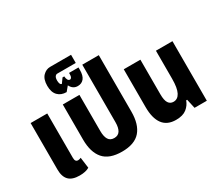

<svg xmlns="http://www.w3.org/2000/svg" viewBox="-149 -1187 1739 1530"><g transform="rotate(-30 720.5 -422.0)"><path d="M202 10Q134 10 102.5 -22.5Q71 -55 71 -120V-548H224V-139Q224 -102 251 -102Q264 -102 278 -109L291 -10Q258 10 202 10Z M590 14Q473 14 420 -47.5Q367 -109 367 -225V-548H520V-216Q520 -165 536.5 -138Q553 -111 590 -111Q626 -111 643 -138Q660 -165 660 -216V-745H812V-225Q812 -109 759 -47.5Q706 14 590 14Z M545 -615Q500 -615 478 -660L443 -618Q393 -618 363.5 -648.5Q334 -679 334 -738Q334 -799 363 -828.5Q392 -858 429 -858H622V-783H452Q440 -783 431.5 -771.5Q423 -760 423 -735Q423 -718 428 -706Q433 -694 443 -694L473 -736H489Q490 -716 497 -703.5Q504 -691 516 -691Q525 -691 530.5 -700.5Q536 -710 536 -726V-741H623V-720Q623 -666 602 -640.5Q581 -615 545 -615Z M1089 10Q1008 10 968 -43.5Q928 -97 928 -200V-548H1081V-229Q1081 -174 1097 -149.5Q1113 -125 1143 -125Q1182 -125 1203 -165Q1224 -205 1224 -291V-548H1376V0H1263L1244 -85H1235Q1221 -45 1186.5 -17.5Q1152 10 1089 10Z"/></g></svg>

Font: Noto Sans Thai Cond ExtBd
Style: Regular
Weight: 800
Width: 3
Designer: Monotype Design Team
Foundry: Monotype Imaging Inc.
Version: Version 2.002; ttfautohint (v1.8.4.7-5d5b)